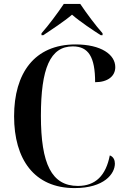

<svg xmlns="http://www.w3.org/2000/svg" viewBox="-20 -951 645 981"><path d="M192 -781V-771H201C241 -798 306 -840 348 -876C388 -841 457 -795 495 -771H504V-781C469 -820 420 -886 390 -931H306C276 -886 227 -820 192 -781ZM361 10C512 10 567 -63 567 -115C567 -133 560 -150 541 -157C521 -54 468 -1 378 -1C244 -1 189 -113 189 -359C189 -601 236 -714 352 -714C432 -714 466 -660 466 -531C531 -531 569 -562 569 -608C569 -672 497 -724 366 -724C155 -724 52 -576 52 -357C52 -137 155 10 361 10Z"/></svg>

Font: Noto Serif Display SemiCondensed SemiBold
Style: Regular
Weight: 600
Width: 4
Designer: Monotype Design Team
Foundry: Monotype Imaging Inc.
Version: Version 2.009